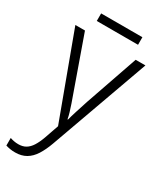

<svg xmlns="http://www.w3.org/2000/svg" viewBox="-222 -737 890 1056"><g transform="rotate(30 223.0 -208.5)"><path d="M1 -532H62L179 -202Q190 -172 198.5 -147Q207 -122 213.5 -100.5Q220 -79 223 -61H226Q232 -85 243.5 -121Q255 -157 269 -200L384 -532H446L221 94Q204 141 183 174Q162 207 133 224Q104 241 64 241Q46 241 31.5 238.5Q17 236 4 232V184Q16 188 29 190.5Q42 193 57 193Q84 193 103.5 181.5Q123 170 138 146.5Q153 123 166 87L197 -2ZM354 -658V-610H92V-658Z"/></g></svg>

Font: Noto Sans Display Light
Style: Regular
Weight: 300
Designer: Monotype Design Team
Foundry: Monotype Imaging Inc.
Version: Version 2.003